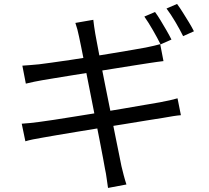

<svg xmlns="http://www.w3.org/2000/svg" viewBox="-20 -872 1040 955"><path d="M751.1 -812.3Q764.1 -794.9 778.9 -770.3Q793.8 -745.8 808.2 -720.8Q822.6 -695.8 832.8 -675.3L778.7 -651.2Q763.9 -681.6 740.9 -721.4Q718 -761.2 698 -789.6ZM860.7 -852.4Q874.3 -834 889.9 -809.1Q905.6 -784.2 920.5 -759.7Q935.4 -735.2 944.6 -716.4L890.9 -692.2Q874.6 -725.1 852 -763.4Q829.4 -801.6 808.2 -829.6ZM373.2 -689.6Q369.4 -709 364.8 -725.8Q360.3 -742.7 354.9 -758L444.1 -773.5Q445.5 -759.7 448.3 -740.2Q451.1 -720.8 453.9 -704.3Q455.7 -694.6 462.5 -657.9Q469.3 -621.2 479.9 -566.2Q490.5 -511.2 503.4 -447.3Q516.4 -383.3 529.3 -318.5Q542.2 -253.7 553.5 -196.8Q564.8 -139.9 573.2 -99.6Q581.6 -59.2 584.1 -45.4Q589.1 -24 595.5 0.2Q601.9 24.5 608.9 45.6L517.3 62.8Q513.3 37.4 510.3 14.1Q507.4 -9.2 502.4 -31.2Q500.3 -44.5 492.8 -84.1Q485.3 -123.8 474.5 -179.8Q463.6 -235.8 450.7 -300.2Q437.8 -364.7 425.4 -428.7Q413 -492.7 401.9 -547.7Q390.8 -602.7 383.4 -640.5Q376 -678.4 373.2 -689.6ZM91.2 -545.4Q109.9 -546.8 130.4 -548.3Q150.9 -549.8 174.5 -552.2Q197.4 -555.2 238.3 -560.7Q279.2 -566.2 331 -574Q382.8 -581.8 438.3 -590.6Q493.8 -599.4 545.8 -608.2Q597.8 -617 639.5 -624Q681.2 -631 705.1 -635.6Q727 -640 745.7 -644.4Q764.5 -648.7 776.9 -652.3L793.1 -568.1Q782 -567.1 761.6 -564.1Q741.2 -561.2 721.4 -558.2Q695.7 -554.2 652.6 -547.5Q609.5 -540.8 557.1 -532.3Q504.7 -523.8 449.4 -515.1Q394.1 -506.4 342.8 -498.1Q291.4 -489.8 251.4 -483.2Q211.3 -476.5 189.5 -472.9Q168.7 -469.2 149.9 -465.4Q131 -461.6 108.5 -456ZM88.1 -256.7Q106 -257.7 131.4 -260.3Q156.8 -262.9 176.3 -265.7Q203.3 -269.1 248.9 -276.1Q294.5 -283.1 352 -292.4Q409.6 -301.7 470.9 -311.5Q532.2 -321.3 590.4 -331.4Q648.5 -341.5 696.8 -349.8Q745.1 -358.1 775 -363.1Q804 -368.5 825.5 -373.4Q847.1 -378.2 863 -383L879.8 -299Q864.5 -298 841.2 -294.3Q818 -290.5 789.6 -285.5Q756.1 -280.5 706.8 -272.4Q657.5 -264.3 599.2 -254.8Q541 -245.3 480.6 -235.8Q420.2 -226.3 364.6 -216.8Q309 -207.3 264.6 -200.1Q220.1 -192.9 194.5 -187.9Q165.4 -183.1 144 -178.7Q122.6 -174.3 106.2 -169.3Z"/></svg>

Font: Noto Sans HK Thin
Style: Regular
Weight: 100
Designer: Ryoko NISHIZUKA 西塚涼子 (kana, bopomofo & ideographs); Paul D. Hunt (Latin, Greek & Cyrillic); Sandoll Communications 산돌커뮤니
Foundry: Adobe
Version: Version 2.004-H2;hotconv 1.0.118;makeotfexe 2.5.65603